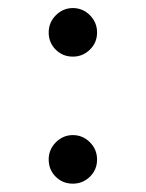

<svg xmlns="http://www.w3.org/2000/svg" viewBox="-20 -452 358 472"><path d="M99.7 -372.3C99.7 -355.7 105.3 -341.6 116.9 -330C128.5 -318.4 142.6 -312.8 159.2 -312.8C175.8 -312.8 189.9 -318.9 201.5 -330.5C213.1 -342.1 218.6 -355.7 218.6 -372.3C218.6 -388.9 212.6 -403 201 -414.6C189.4 -426.2 175.3 -432.2 159.2 -432.2C143.1 -432.2 129 -426.2 117.4 -414.6C105.8 -403 99.7 -388.9 99.7 -372.3ZM99.7 -59.9C99.7 -43.3 105.3 -29.2 116.9 -17.6C128.5 -6 142.6 -0.5 159.2 -0.5C175.8 -0.5 189.9 -6.5 201.5 -18.1C213.1 -29.7 218.6 -43.3 218.6 -59.9C218.6 -76.6 212.6 -90.7 201 -102.3C189.4 -113.9 175.3 -119.9 159.2 -119.9C143.1 -119.9 129 -113.9 117.4 -102.3C105.8 -90.7 99.7 -76.6 99.7 -59.9Z"/></svg>

Font: Vazir FD Light
Style: Regular
Weight: 300
Foundry: DejaVu fonts team - Redesigned by Saber Rastikerdar
Version: Version 21.10;October 20, 2019;FontCreator 12.0.0.2547 64-bi